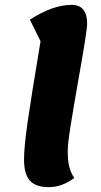

<svg xmlns="http://www.w3.org/2000/svg" viewBox="-20 -746 418 791"><path d="M147 -576 103 -665Q198 -726 275 -726Q339 -726 339 -648Q339 -620 305 -429Q283 -304 271 -229Q259 -154 259 -123Q259 -84 265.5 -58.5Q272 -33 286 -13Q236 25 181 25Q127 25 103 -2Q79 -29 79 -89Q79 -139 93 -238Q107 -337 147 -576Z"/></svg>

Font: Lemonada SemiBold
Style: Regular
Weight: 600
Designer: Mohamed Gaber (Arabic) Eduardo Tunni (Latin)
Foundry: Kief Type Foundry
Version: Version 3.006